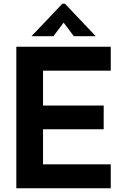

<svg xmlns="http://www.w3.org/2000/svg" viewBox="-20 -1015 661 1035"><path d="M68 0H577V-129H212V-318H539V-446H212V-634H577V-763H68ZM150 -820H268L323 -893L378 -820H496L330 -995H316Z"/></svg>

Font: Swile Sans
Style: Bold
Weight: 700
Designer: Lord
Foundry: Lord
Version: Version 1.477;FEAKit 1.0